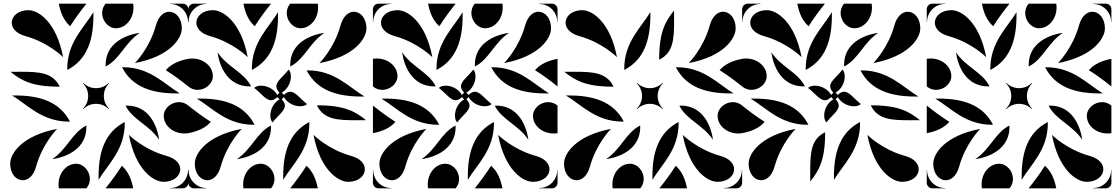

<svg xmlns="http://www.w3.org/2000/svg" viewBox="-20 -1020 6040 1040"><path d="M45.5 -502.8C131.5 -450.6 208.3 -361.5 352.9 -361.2L358.8 -361.7C302.6 -470.3 193.4 -502.5 64.6 -502.9C57.9 -502.9 52.2 -502.9 45.5 -502.8ZM37.1 -631C95.5 -584.1 153 -550.8 297.6 -550.5L303.4 -551C265.5 -627.6 192.2 -631.3 89.4 -631.3C78.7 -631.3 67.6 -631.2 56.3 -631.2C49.9 -631.2 43.6 -631.2 37.1 -631ZM263 -158C342 -169 448 -215 448 -332L447 -340C369 -299.2 344 -212 263 -158ZM297 -21.5C297 -14.5 297.5 -7.3 298.7 0H448.2C461.2 -15.4 466.8 -33.1 466.8 -50.5C466.8 -92.7 433.8 -133 392 -133C340 -133 297 -82.6 297 -21.5ZM514 -46C566 -132 655.5 -208.3 655.8 -352.9L655.3 -358.8C546.7 -302.6 514 -194 514 -65ZM551.8 0H701.3C691.8 -52.2 671.3 -95.5 640 -122C611.3 -76.7 581.1 -36.6 551.8 0ZM552 -668 553 -660C631 -700.8 656 -788 737 -842C658 -831 552 -785 552 -668ZM533.2 -949.5C533.2 -907.3 566.2 -867 608 -867C660 -867 703 -917.4 703 -978.5C703 -985.6 702.5 -992.7 701.3 -1000H551.8C538.8 -984.7 533.2 -966.9 533.2 -949.5ZM344.2 -647.1 344.7 -641.2C453.3 -697.4 486 -806 486 -935V-954C434 -868 344.5 -791.7 344.2 -647.1ZM298.7 -1000C308.2 -947.8 328.7 -904.5 360 -878C388.6 -923.3 418.9 -963.4 448.2 -1000ZM660 -447C700.8 -369 788 -344 842 -263C831 -342 785 -448 668 -448ZM867 -392C867 -340 917.4 -297 978.5 -297C985.6 -297 992.7 -297.5 1000 -298.7V-448.2C984.7 -461.2 966.9 -466.8 949.5 -466.8C907.3 -466.8 867 -433.8 867 -392ZM641.2 -655.3C697.4 -546.7 806 -514 935 -514H954C868 -566 791.7 -655.5 647.1 -655.8ZM878 -640C923.3 -611.3 963.4 -581.1 1000 -551.8V-701.3C947.8 -691.8 904.5 -671.3 878 -640ZM678.2 -289.5C714.2 -99.5 811.6 -35.1 866.2 -35.1C922.5 -35.1 956.4 -68.1 956.4 -103C956.4 -131.5 933.8 -161.3 882.2 -175.5C756.5 -210.2 678.2 -289.5 678.2 -289.5ZM901.2 0H970C986.6 0 1000 -13.4 1000 -30V-98.8H998.5C998.5 -45.1 954.9 -1.5 901.2 -1.5ZM710.5 -678.3C900.5 -714.3 964.9 -811.6 964.9 -866.2C964.9 -922.5 931.9 -956.4 897 -956.4C868.5 -956.4 838.7 -933.8 824.5 -882.3C789.8 -756.6 710.5 -678.3 710.5 -678.3ZM901.2 -998.5C954.9 -998.5 998.5 -954.9 998.5 -901.3H1000V-970C1000 -986.6 986.6 -1000 970 -1000H901.2ZM429.1 -431.2 431.2 -429.1C450.2 -448.1 475.1 -457.6 500 -457.6C524.9 -457.6 549.8 -448.1 568.8 -429.1L570.9 -431.2C551.9 -450.2 542.4 -475.1 542.4 -500C542.4 -524.9 551.9 -549.8 570.9 -568.8L568.8 -570.9C549.8 -551.9 524.9 -542.4 500 -542.4C475.1 -542.4 450.2 -551.9 431.2 -570.9L429.1 -568.8C448.1 -549.8 457.6 -524.9 457.6 -500C457.6 -475.1 448.1 -450.2 429.1 -431.2ZM43.6 -897C43.6 -868.5 66.2 -838.7 117.8 -824.5C243.4 -789.8 321.8 -710.5 321.8 -710.5C285.8 -900.5 188.4 -964.9 133.8 -964.9C77.5 -964.9 43.6 -931.9 43.6 -897ZM35.1 -133.8C35.1 -77.5 68.1 -43.6 103 -43.6C131.5 -43.6 161.3 -66.2 175.5 -117.7C210.2 -243.4 289.5 -321.7 289.5 -321.7C99.5 -285.7 35.1 -188.4 35.1 -133.8Z M1710.5 -678.2C1900.5 -714.2 1964.9 -811.6 1964.9 -866.2C1964.9 -922.5 1931.9 -956.4 1897 -956.4C1868.5 -956.4 1838.7 -933.8 1824.5 -882.2C1789.8 -756.5 1710.5 -678.2 1710.5 -678.2ZM1357 -543.6C1395.6 -514.2 1419.5 -477.1 1448.1 -477.1C1458.5 -477.1 1469.5 -482 1482 -494L1494 -482C1459.4 -461.7 1444.4 -424.1 1444.4 -394.2C1444.4 -378.4 1448.6 -364.8 1456.3 -357C1486.4 -395.5 1523.1 -419.4 1523.1 -447.8C1523.1 -458.3 1518.1 -469.4 1506 -482L1518 -494C1538.3 -459.4 1575.9 -444.4 1605.8 -444.4C1621.6 -444.4 1635.2 -448.6 1643 -456.3C1604.5 -486.4 1580.6 -523.1 1552.2 -523.1C1541.7 -523.1 1530.7 -518.1 1518 -506L1506 -518C1540.6 -538.3 1555.6 -575.9 1555.6 -605.8C1555.6 -621.6 1551.4 -635.2 1543.7 -643C1513.6 -604.5 1476.9 -580.6 1476.9 -552.2C1476.9 -541.7 1481.9 -530.7 1494 -518L1482 -506C1461.7 -540.6 1424.1 -556 1394.2 -556C1378.4 -556 1364.8 -551.7 1357 -543.6ZM1035.1 -133.8C1035.1 -77.5 1068.1 -43.6 1103 -43.6C1131.5 -43.6 1161.3 -66.2 1175.5 -117.8C1210.2 -243.4 1289.5 -321.8 1289.5 -321.8C1099.5 -285.8 1035.1 -188.4 1035.1 -133.8ZM1000 -30C1000 -13.4 1013.4 0 1030 0H1098.8V-1.5C1045.1 -1.5 1001.5 -45.1 1001.5 -98.8H1000ZM1043.6 -897C1043.6 -868.5 1066.2 -838.7 1117.8 -824.5C1243.4 -789.8 1321.8 -710.5 1321.8 -710.5C1285.8 -900.5 1188.4 -964.9 1133.8 -964.9C1077.5 -964.9 1043.6 -931.9 1043.6 -897ZM1000 -901.2H1001.5C1001.5 -954.9 1045.1 -998.5 1098.8 -998.5V-1000H1030C1013.4 -1000 1000 -986.6 1000 -970ZM1158 -737C1169 -658 1215 -552 1332 -552L1340 -553C1299.2 -631 1212 -656 1158 -737ZM1000 -551.8C1015.4 -538.8 1033.1 -533.2 1050.5 -533.2C1092.7 -533.2 1133 -566.2 1133 -608C1133 -660 1082.6 -703 1021.5 -703C1014.4 -703 1007.3 -702.5 1000 -701.3ZM1046 -486C1132 -434 1208.3 -344.5 1352.9 -344.2L1358.8 -344.7C1302.6 -453.3 1194 -486 1065 -486ZM1000 -298.7C1052.2 -308.2 1095.5 -328.7 1122 -360C1076.7 -388.6 1036.6 -418.9 1000 -448.2ZM1552 -668 1553 -660C1631 -700.8 1656 -788 1737 -842C1658 -831 1552 -785 1552 -668ZM1533.2 -949.5C1533.2 -907.3 1566.2 -867 1608 -867C1660 -867 1703 -917.4 1703 -978.5C1703 -985.6 1702.5 -992.7 1701.3 -1000H1551.8C1538.8 -984.7 1533.2 -966.9 1533.2 -949.5ZM1344.2 -647.1 1344.7 -641.2C1453.3 -697.4 1486 -806 1486 -935V-954C1434 -868 1344.5 -791.7 1344.2 -647.1ZM1298.7 -1000C1308.2 -947.8 1328.7 -904.5 1360 -878C1388.6 -923.3 1418.9 -963.4 1448.2 -1000ZM1263 -158C1342 -169 1448 -215 1448 -332L1447 -340C1369 -299.2 1344 -212 1263 -158ZM1297 -21.5C1297 -14.5 1297.5 -7.3 1298.7 0H1448.2C1461.2 -15.4 1466.8 -33.1 1466.8 -50.5C1466.8 -92.7 1433.8 -133 1392 -133C1340 -133 1297 -82.6 1297 -21.5ZM1514 -46C1566 -132 1655.5 -208.3 1655.8 -352.9L1655.3 -358.8C1546.7 -302.6 1514 -194 1514 -65ZM1551.8 0H1701.3C1691.8 -52.2 1671.3 -95.5 1640 -122C1611.3 -76.7 1581.1 -36.6 1551.8 0ZM1641.2 -638.3C1697.4 -529.7 1806.6 -497.5 1935.4 -497.1C1942.1 -497.1 1947.8 -497.1 1954.5 -497.2C1868.5 -549.4 1791.7 -638.5 1647.1 -638.8ZM1696.6 -449C1734.5 -372.4 1807.8 -368.7 1910.6 -368.7C1921.3 -368.7 1932.4 -368.8 1943.7 -368.8C1950.1 -368.8 1956.4 -368.8 1962.9 -369C1904.5 -415.9 1847 -449.2 1702.4 -449.5ZM1678.2 -289.5C1714.2 -99.5 1811.6 -35.1 1866.2 -35.1C1922.5 -35.1 1956.4 -68.1 1956.4 -103C1956.4 -131.5 1933.8 -161.3 1882.2 -175.5C1756.5 -210.2 1678.2 -289.5 1678.2 -289.5Z M2357 -543.6C2395.6 -514.2 2419.5 -477.1 2448.1 -477.1C2458.5 -477.1 2469.5 -482 2482 -494L2494 -482C2459.4 -461.7 2444.4 -424.1 2444.4 -394.2C2444.4 -378.4 2448.6 -364.8 2456.3 -357C2486.4 -395.5 2523.1 -419.4 2523.1 -447.8C2523.1 -458.3 2518.1 -469.4 2506 -482L2518 -494C2538.3 -459.4 2575.9 -444.4 2605.8 -444.4C2621.6 -444.4 2635.2 -448.6 2643 -456.3C2604.5 -486.4 2580.6 -523.1 2552.2 -523.1C2541.7 -523.1 2530.7 -518.1 2518 -506L2506 -518C2540.6 -538.3 2555.6 -575.9 2555.6 -605.8C2555.6 -621.6 2551.4 -635.2 2543.7 -643C2513.6 -604.5 2476.9 -580.6 2476.9 -552.2C2476.9 -541.7 2481.9 -530.7 2494 -518L2482 -506C2461.7 -540.6 2424.1 -556 2394.2 -556C2378.4 -556 2364.8 -551.7 2357 -543.6ZM2263 -158C2342 -169 2448 -215 2448 -332L2447 -340C2369 -299.2 2344 -212 2263 -158ZM2297 -21.5C2297 -14.5 2297.5 -7.3 2298.7 0H2448.2C2461.2 -15.4 2466.8 -33.1 2466.8 -50.5C2466.8 -92.7 2433.8 -133 2392 -133C2340 -133 2297 -82.6 2297 -21.5ZM2514 -46C2566 -132 2655.5 -208.3 2655.8 -352.9L2655.3 -358.8C2546.7 -302.6 2514 -194 2514 -65ZM2551.8 0H2701.3C2691.8 -52.2 2671.3 -95.5 2640 -122C2611.3 -76.7 2581.1 -36.6 2551.8 0ZM2552 -668 2553 -660C2631 -700.8 2656 -788 2737 -842C2658 -831 2552 -785 2552 -668ZM2533.2 -949.5C2533.2 -907.3 2566.2 -867 2608 -867C2660 -867 2703 -917.4 2703 -978.5C2703 -985.6 2702.5 -992.7 2701.3 -1000H2551.8C2538.8 -984.7 2533.2 -966.9 2533.2 -949.5ZM2344.2 -647.1 2344.7 -641.2C2453.3 -697.4 2486 -806 2486 -935V-954C2434 -868 2344.5 -791.7 2344.2 -647.1ZM2298.7 -1000C2308.2 -947.8 2328.7 -904.5 2360 -878C2388.6 -923.3 2418.9 -963.4 2448.2 -1000ZM2660 -447C2700.8 -369 2788 -344 2842 -263C2831 -342 2785 -448 2668 -448ZM2867 -392C2867 -340 2917.4 -297 2978.5 -297C2985.6 -297 2992.7 -297.5 3000 -298.7V-448.2C2984.7 -461.2 2966.9 -466.8 2949.5 -466.8C2907.3 -466.8 2867 -433.8 2867 -392ZM2641.2 -655.3C2697.4 -546.7 2806 -514 2935 -514H2954C2868 -566 2791.7 -655.5 2647.1 -655.8ZM2878 -640C2923.3 -611.3 2963.4 -581.1 3000 -551.8V-701.3C2947.8 -691.8 2904.5 -671.3 2878 -640ZM2158 -737C2169 -658 2215 -552 2332 -552L2340 -553C2299.2 -631 2212 -656 2158 -737ZM2000 -551.8C2015.4 -538.8 2033.1 -533.2 2050.5 -533.2C2092.7 -533.2 2133 -566.2 2133 -608C2133 -660 2082.6 -703.1 2021.5 -703.1C2014.4 -703.1 2007.3 -702.5 2000 -701.3ZM2046 -486C2132 -434 2208.3 -344.5 2352.9 -344.2L2358.8 -344.7C2302.6 -453.3 2194 -486 2065 -486ZM2000 -298.7C2052.2 -308.2 2095.5 -328.7 2122 -360C2076.7 -388.7 2036.6 -418.9 2000 -448.2ZM2678.2 -289.5C2714.2 -99.5 2811.6 -35.1 2866.2 -35.1C2922.5 -35.1 2956.4 -68.1 2956.4 -103C2956.4 -131.5 2933.8 -161.3 2882.2 -175.5C2756.5 -210.2 2678.2 -289.5 2678.2 -289.5ZM2901.2 0H2970C2986.6 0 3000 -13.4 3000 -30V-98.8H2998.5C2998.5 -45.1 2954.9 -1.5 2901.2 -1.5ZM2710.5 -678.3C2900.5 -714.3 2964.9 -811.6 2964.9 -866.2C2964.9 -922.5 2931.9 -956.4 2897 -956.4C2868.5 -956.4 2838.7 -933.8 2824.5 -882.3C2789.8 -756.6 2710.5 -678.3 2710.5 -678.3ZM2901.2 -998.5C2954.9 -998.5 2998.5 -954.9 2998.5 -901.3H3000V-970C3000 -986.6 2986.6 -1000 2970 -1000H2901.2ZM2043.6 -897C2043.6 -868.5 2066.2 -838.7 2117.8 -824.5C2243.4 -789.8 2321.8 -710.5 2321.8 -710.5C2285.8 -900.5 2188.4 -964.9 2133.8 -964.9C2077.5 -964.9 2043.6 -931.9 2043.6 -897ZM2000 -901.3H2001.5C2001.5 -954.9 2045.1 -998.5 2098.8 -998.5V-1000H2030C2013.4 -1000 2000 -986.6 2000 -970ZM2035.1 -133.8C2035.1 -77.5 2068.1 -43.6 2103 -43.6C2131.5 -43.6 2161.3 -66.3 2175.5 -117.8C2210.2 -243.5 2289.5 -321.8 2289.5 -321.8C2099.5 -285.8 2035.1 -188.4 2035.1 -133.8ZM2000 -30C2000 -13.4 2013.4 0 2030 0H2098.8V-1.5C2045.1 -1.5 2001.5 -45.1 2001.5 -98.8H2000Z M3361.2 -647.1 3361.7 -641.2C3470.3 -697.4 3502.5 -806.6 3502.9 -935.4C3502.9 -942.1 3502.9 -947.8 3502.8 -954.5C3450.6 -868.5 3361.5 -791.7 3361.2 -647.1ZM3550.5 -702.4 3551 -696.6C3627.6 -734.5 3631.3 -807.8 3631.3 -910.6C3631.3 -921.3 3631.2 -932.4 3631.2 -943.7C3631.2 -950.1 3631.2 -956.4 3631 -962.9C3584.1 -904.5 3550.8 -847 3550.5 -702.4ZM3045.5 -502.8C3131.5 -450.6 3208.3 -361.5 3352.9 -361.2L3358.8 -361.7C3302.6 -470.3 3193.4 -502.5 3064.6 -502.9C3057.9 -502.9 3052.2 -502.9 3045.5 -502.8ZM3037.1 -631C3095.5 -584.1 3153 -550.8 3297.6 -550.5L3303.4 -551C3265.5 -627.6 3192.2 -631.3 3089.4 -631.3C3078.7 -631.3 3067.6 -631.2 3056.3 -631.2C3049.9 -631.2 3043.6 -631.2 3037.1 -631ZM3043.6 -897C3043.6 -868.5 3066.2 -838.7 3117.8 -824.5C3243.4 -789.8 3321.8 -710.5 3321.8 -710.5C3285.8 -900.5 3188.4 -964.9 3133.8 -964.9C3077.5 -964.9 3043.6 -931.9 3043.6 -897ZM3678.2 -289.5C3714.2 -99.5 3811.6 -35.1 3866.2 -35.1C3922.5 -35.1 3956.4 -68.1 3956.4 -103C3956.4 -131.5 3933.8 -161.3 3882.2 -175.5C3756.5 -210.2 3678.2 -289.5 3678.2 -289.5ZM3901.2 0H3970C3986.6 0 4000 -13.4 4000 -30V-98.8H3998.5C3998.5 -45.1 3954.9 -1.5 3901.2 -1.5ZM3660 -447C3700.8 -369 3788 -344 3842 -263C3831 -342 3785 -448 3668 -448ZM3867 -392C3867 -340 3917.4 -297 3978.5 -297C3985.6 -297 3992.7 -297.5 4000 -298.7V-448.2C3984.7 -461.2 3966.9 -466.8 3949.5 -466.8C3907.3 -466.8 3867 -433.8 3867 -392ZM3641.2 -655.3C3697.4 -546.7 3806 -514 3935 -514H3954C3868 -566 3791.7 -655.5 3647.1 -655.8ZM3878 -640C3923.3 -611.4 3963.4 -581.1 4000 -551.8V-701.3C3947.8 -691.8 3904.5 -671.3 3878 -640ZM3035.1 -133.8C3035.1 -77.5 3068.1 -43.6 3103 -43.6C3131.5 -43.6 3161.3 -66.3 3175.5 -117.8C3210.2 -243.5 3289.5 -321.8 3289.5 -321.8C3099.5 -285.8 3035.1 -188.4 3035.1 -133.8ZM3710.5 -678.3C3900.5 -714.3 3964.9 -811.6 3964.9 -866.2C3964.9 -922.5 3931.9 -956.4 3897 -956.4C3868.5 -956.4 3838.7 -933.8 3824.5 -882.3C3789.8 -756.6 3710.5 -678.3 3710.5 -678.3ZM3263 -158C3342 -169 3448 -215 3448 -332L3447 -340C3369 -299.2 3344 -212 3263 -158ZM3297 -21.5C3297 -14.5 3297.5 -7.3 3298.7 0H3448.2C3461.2 -15.4 3466.8 -33.1 3466.8 -50.5C3466.8 -92.7 3433.8 -133 3392 -133C3340 -133 3297 -82.6 3297 -21.5ZM3514 -46C3566 -132 3655.5 -208.3 3655.8 -352.9L3655.3 -358.8C3546.7 -302.6 3514 -194 3514 -65ZM3551.8 0H3701.3C3691.8 -52.2 3671.3 -95.5 3640 -122C3611.4 -76.7 3581.1 -36.6 3551.8 0ZM3429.1 -431.2 3431.2 -429.1C3450.2 -448.1 3475.1 -457.6 3500 -457.6C3524.9 -457.6 3549.8 -448.1 3568.8 -429.1L3570.9 -431.2C3551.9 -450.2 3542.4 -475.1 3542.4 -500C3542.4 -524.9 3551.9 -549.8 3570.9 -568.8L3568.8 -570.9C3549.8 -551.9 3524.9 -542.4 3500 -542.4C3475.1 -542.4 3450.2 -551.9 3431.2 -570.9L3429.1 -568.8C3448.1 -549.8 3457.6 -524.9 3457.6 -500C3457.6 -475.1 3448.1 -450.2 3429.1 -431.2Z M4035.1 -133.8C4035.1 -77.5 4068.1 -43.6 4103 -43.6C4131.5 -43.6 4161.3 -66.3 4175.5 -117.8C4210.2 -243.5 4289.5 -321.8 4289.5 -321.8C4099.5 -285.8 4035.1 -188.4 4035.1 -133.8ZM4710.5 -678.3C4900.5 -714.3 4964.9 -811.6 4964.9 -866.2C4964.9 -922.5 4931.9 -956.4 4897 -956.4C4868.5 -956.4 4838.7 -933.8 4824.5 -882.3C4789.8 -756.6 4710.5 -678.3 4710.5 -678.3ZM4357 -543.6C4395.6 -514.2 4419.5 -477.1 4448.1 -477.1C4458.5 -477.1 4469.5 -482 4482 -494L4494 -482C4459.4 -461.7 4444.4 -424.1 4444.4 -394.2C4444.4 -378.4 4448.6 -364.8 4456.3 -357C4486.4 -395.5 4523.1 -419.4 4523.1 -447.8C4523.1 -458.3 4518.1 -469.4 4506 -482L4518 -494C4538.3 -459.4 4575.9 -444.4 4605.8 -444.4C4621.6 -444.4 4635.2 -448.6 4643 -456.3C4604.6 -486.4 4580.6 -523.1 4552.2 -523.1C4541.7 -523.1 4530.7 -518.1 4518 -506L4506 -518C4540.6 -538.3 4555.6 -575.9 4555.6 -605.8C4555.6 -621.6 4551.4 -635.2 4543.7 -643C4513.6 -604.6 4476.9 -580.6 4476.9 -552.2C4476.9 -541.7 4481.9 -530.7 4494 -518L4482 -506C4461.7 -540.6 4424.1 -556 4394.3 -556C4378.4 -556 4364.8 -551.7 4357 -543.6ZM4043.6 -897C4043.6 -868.5 4066.3 -838.7 4117.8 -824.5C4243.5 -789.8 4321.8 -710.5 4321.8 -710.5C4285.8 -900.5 4188.4 -964.9 4133.8 -964.9C4077.5 -964.9 4043.6 -931.9 4043.6 -897ZM4000 -901.3H4001.5C4001.5 -954.9 4045.1 -998.5 4098.8 -998.5V-1000H4030C4013.4 -1000 4000 -986.6 4000 -970ZM4158 -737C4169 -658 4215 -552 4332 -552L4340 -553C4299.2 -631 4212 -656 4158 -737ZM4000 -551.8C4015.4 -538.8 4033.1 -533.2 4050.5 -533.2C4092.7 -533.2 4133 -566.2 4133 -608C4133 -660 4082.6 -703.1 4021.5 -703.1C4014.5 -703.1 4007.3 -702.5 4000 -701.3ZM4046 -486C4132 -434 4208.3 -344.5 4352.9 -344.2L4358.8 -344.7C4302.6 -453.3 4194 -486 4065 -486ZM4000 -298.7C4052.2 -308.2 4095.5 -328.7 4122 -360C4076.7 -388.7 4036.6 -418.9 4000 -448.2ZM4552 -668 4553 -660C4631 -700.8 4656 -788 4737 -842C4658 -831 4552 -785 4552 -668ZM4533.2 -949.5C4533.2 -907.3 4566.2 -867 4608 -867C4660 -867 4703.1 -917.4 4703.1 -978.5C4703.1 -985.6 4702.5 -992.7 4701.3 -1000H4551.8C4538.8 -984.7 4533.2 -966.9 4533.2 -949.5ZM4344.2 -647.1 4344.7 -641.2C4453.3 -697.4 4486 -806 4486 -935V-954C4434 -868 4344.5 -791.7 4344.2 -647.1ZM4298.7 -1000C4308.2 -947.8 4328.7 -904.5 4360 -878C4388.7 -923.3 4418.9 -963.4 4448.2 -1000ZM4497.1 -64.6C4497.1 -57.9 4497.1 -52.2 4497.2 -45.5C4549.4 -131.5 4638.5 -208.3 4638.8 -352.9L4638.3 -358.8C4529.7 -302.6 4497.5 -193.4 4497.1 -64.6ZM4368.7 -89.4C4368.7 -78.7 4368.8 -67.6 4368.8 -56.3C4368.8 -49.9 4368.8 -43.6 4369 -37.1C4415.9 -95.5 4449.2 -153 4449.5 -297.6L4449 -303.4C4372.4 -265.5 4368.7 -192.2 4368.7 -89.4ZM4641.2 -638.3C4697.4 -529.7 4806.6 -497.5 4935.4 -497.1C4942.1 -497.1 4947.8 -497.1 4954.5 -497.2C4868.5 -549.4 4791.7 -638.5 4647.1 -638.8ZM4696.6 -449C4734.6 -372.4 4807.8 -368.7 4910.6 -368.7C4921.3 -368.7 4932.4 -368.8 4943.7 -368.8C4950.1 -368.8 4956.4 -368.8 4962.9 -369C4904.5 -415.9 4847 -449.2 4702.4 -449.5ZM4678.3 -289.5C4714.3 -99.5 4811.6 -35.1 4866.2 -35.1C4922.5 -35.1 4956.4 -68.1 4956.4 -103C4956.4 -131.5 4933.8 -161.3 4882.3 -175.5C4756.6 -210.2 4678.3 -289.5 4678.3 -289.5Z M5035.1 -133.8C5035.1 -77.5 5068.1 -43.6 5103 -43.6C5131.5 -43.6 5161.3 -66.3 5175.5 -117.8C5210.2 -243.5 5289.5 -321.8 5289.5 -321.8C5099.5 -285.8 5035.1 -188.4 5035.1 -133.8ZM5000 -30C5000 -13.4 5013.4 0 5030 0H5098.8V-1.5C5045.1 -1.5 5001.5 -45.1 5001.5 -98.8H5000ZM5043.6 -897C5043.6 -868.5 5066.2 -838.7 5117.8 -824.5C5243.4 -789.8 5321.8 -710.5 5321.8 -710.5C5285.8 -900.5 5188.4 -964.9 5133.8 -964.9C5077.5 -964.9 5043.6 -931.9 5043.6 -897ZM5000 -901.3H5001.5C5001.5 -954.9 5045.1 -998.5 5098.8 -998.5V-1000H5030C5013.4 -1000 5000 -986.6 5000 -970ZM5710.5 -678.3C5900.5 -714.3 5964.9 -811.6 5964.9 -866.2C5964.9 -922.5 5931.9 -956.4 5897 -956.4C5868.5 -956.4 5838.7 -933.8 5824.5 -882.3C5789.8 -756.6 5710.5 -678.3 5710.5 -678.3ZM5901.2 -998.5C5954.9 -998.5 5998.5 -954.9 5998.5 -901.3H6000V-970C6000 -986.6 5986.6 -1000 5970 -1000H5901.2ZM5678.2 -289.5C5714.2 -99.5 5811.6 -35.1 5866.2 -35.1C5922.5 -35.1 5956.4 -68.1 5956.4 -103C5956.4 -131.5 5933.8 -161.3 5882.2 -175.5C5756.5 -210.2 5678.2 -289.5 5678.2 -289.5ZM5901.2 0H5970C5986.6 0 6000 -13.4 6000 -30V-98.8H5998.5C5998.5 -45.1 5954.9 -1.5 5901.2 -1.5ZM5158 -737C5169 -658 5215 -552 5332 -552L5340 -553C5299.2 -631 5212 -656 5158 -737ZM5000 -551.8C5015.4 -538.8 5033.1 -533.2 5050.5 -533.2C5092.7 -533.2 5133 -566.2 5133 -608C5133 -660 5082.6 -703.1 5021.5 -703.1C5014.4 -703.1 5007.3 -702.5 5000 -701.3ZM5046 -486C5132 -434 5208.3 -344.5 5352.9 -344.2L5358.8 -344.7C5302.6 -453.3 5194 -486 5065 -486ZM5000 -298.7C5052.2 -308.2 5095.5 -328.7 5122 -360C5076.7 -388.7 5036.6 -418.9 5000 -448.2ZM5660 -447C5700.8 -369 5788 -344 5842 -263C5831 -342 5785 -448 5668 -448ZM5867 -392C5867 -340 5917.4 -297 5978.5 -297C5985.6 -297 5992.7 -297.5 6000 -298.7V-448.2C5984.7 -461.2 5966.9 -466.8 5949.5 -466.8C5907.3 -466.8 5867 -433.8 5867 -392ZM5641.2 -655.3C5697.4 -546.7 5806 -514 5935 -514H5954C5868 -566 5791.7 -655.5 5647.1 -655.8ZM5878 -640C5923.3 -611.4 5963.4 -581.1 6000 -551.8V-701.3C5947.8 -691.8 5904.5 -671.3 5878 -640ZM5552 -668 5553 -660C5631 -700.8 5656 -788 5737 -842C5658 -831 5552 -785 5552 -668ZM5533.2 -949.5C5533.2 -907.3 5566.2 -867 5608 -867C5660 -867 5703 -917.4 5703 -978.5C5703 -985.6 5702.5 -992.7 5701.3 -1000H5551.8C5538.8 -984.7 5533.2 -966.9 5533.2 -949.5ZM5344.2 -647.1 5344.7 -641.2C5453.3 -697.4 5486 -806 5486 -935V-954C5434 -868 5344.5 -791.7 5344.2 -647.1ZM5298.7 -1000C5308.2 -947.8 5328.7 -904.5 5360 -878C5388.6 -923.3 5418.9 -963.4 5448.2 -1000ZM5263 -158C5342 -169 5448 -215 5448 -332L5447 -340C5369 -299.2 5344 -212 5263 -158ZM5297 -21.5C5297 -14.5 5297.5 -7.3 5298.7 0H5448.2C5461.2 -15.4 5466.8 -33.1 5466.8 -50.5C5466.8 -92.7 5433.8 -133 5392 -133C5340 -133 5297 -82.6 5297 -21.5ZM5514 -46C5566 -132 5655.5 -208.3 5655.8 -352.9L5655.3 -358.8C5546.7 -302.6 5514 -194 5514 -65ZM5551.8 0H5701.3C5691.8 -52.2 5671.3 -95.5 5640 -122C5611.3 -76.7 5581.1 -36.6 5551.8 0ZM5429.1 -431.2 5431.2 -429.1C5450.2 -448.1 5475.1 -457.6 5500 -457.6C5524.9 -457.6 5549.8 -448.1 5568.8 -429.1L5570.9 -431.2C5551.9 -450.2 5542.4 -475.1 5542.4 -500C5542.4 -524.9 5551.9 -549.8 5570.9 -568.8L5568.8 -570.9C5549.8 -551.9 5524.9 -542.4 5500 -542.4C5475.1 -542.4 5450.2 -551.9 5431.2 -570.9L5429.1 -568.8C5448.1 -549.8 5457.6 -524.9 5457.6 -500C5457.6 -475.1 5448.1 -450.2 5429.1 -431.2Z"/></svg>

Font: GlukFrames07
Style: Medium
Weight: 500
Monospace: yes
Designer: gluk
Foundry: gluk
Version: Version 1.00